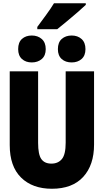

<svg xmlns="http://www.w3.org/2000/svg" viewBox="-20 -1154 640 1184"><path d="M300 10Q180 10 110 -59Q40 -128 40 -259V-714H215V-273Q215 -201 235 -173Q255 -145 297 -145Q338 -145 361.5 -173Q385 -201 385 -274V-714H560V-263Q560 -136 493 -63Q426 10 300 10ZM422 -769Q384 -769 360.5 -790Q337 -811 337 -851Q337 -893 361 -914Q385 -935 422 -935Q459 -935 483 -913.5Q507 -892 507 -851Q507 -811 483 -790Q459 -769 422 -769ZM176 -769Q139 -769 115.5 -790Q92 -811 92 -851Q92 -893 115.5 -914Q139 -935 176 -935Q213 -935 237.5 -913.5Q262 -892 262 -851Q262 -811 237.5 -790Q213 -769 176 -769ZM210 -988Q235 -1022 264 -1061.5Q293 -1101 313 -1134H509V-1124Q490 -1106 458.5 -1078.5Q427 -1051 393 -1023Q359 -995 333 -974H210Z"/></svg>

Font: Noto Sans Mono Black
Style: Regular
Weight: 900
Designer: Monotype Design Team
Foundry: Monotype Imaging Inc.
Version: Version 2.014